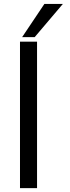

<svg xmlns="http://www.w3.org/2000/svg" viewBox="-20 -972 364 992"><path d="M83.3 -756.6H171.4V0H83.3ZM209.4 -951.8H304.9L159.3 -780.3H94.5Z"/></svg>

Font: Min Sans VF VF
Style: Regular
Weight: 400
Designer: Jinseong-Kim, NotoSansCJK, Nunito
Foundry: Jinseong-Kim
Version: Version 1.420;Glyphs 3.1.2 (3151)